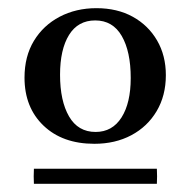

<svg xmlns="http://www.w3.org/2000/svg" viewBox="-20 -650 466 470"><path d="M211 -298Q133 -298 86.5 -342.5Q40 -387 40 -460Q40 -512 63 -550Q86 -588 126 -609Q166 -630 216 -630Q267 -630 305 -609Q343 -588 364.5 -551Q386 -514 386 -466Q386 -416 363.5 -378Q341 -340 301.5 -319Q262 -298 211 -298ZM127 -467Q127 -403 149 -365Q171 -327 214 -327Q255 -327 277.5 -362.5Q300 -398 300 -459Q300 -524 278 -562Q256 -600 213 -600Q171 -600 149 -564.5Q127 -529 127 -467ZM364 -200H63Q62 -218 63 -237H364Q365 -218 364 -200Z"/></svg>

Font: Tiro Devanagari Hindi
Style: Regular
Weight: 400
Designer: Devanagari: John Hudson & Fiona Ross. Latin: John Hudson.
Foundry: Tiro Typeworks Ltd.
Version: Version 1.52